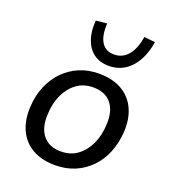

<svg xmlns="http://www.w3.org/2000/svg" viewBox="-138 -854 862 966"><g transform="rotate(20 293.0 -371.0)"><path d="M267 9Q195 9 145 -19.5Q95 -48 70.5 -101Q46 -154 50 -224Q53 -285 74 -335.5Q95 -386 131 -423Q167 -460 214.5 -480Q262 -500 319 -500Q391 -500 441 -471.5Q491 -443 515.5 -390.5Q540 -338 536 -267Q532 -206 511.5 -155.5Q491 -105 455 -68Q419 -31 371.5 -11Q324 9 267 9ZM270 -66Q322 -66 359 -93.5Q396 -121 417.5 -167.5Q439 -214 441 -273Q445 -345 412 -385Q379 -425 315 -425Q264 -425 227 -398Q190 -371 168.5 -324.5Q147 -278 145 -219Q141 -147 174 -106.5Q207 -66 270 -66ZM349 -553Q302 -553 269.5 -576.5Q237 -600 221.5 -643.5Q206 -687 211 -745L270 -751Q266 -686 287.5 -651Q309 -616 355 -616Q400 -616 429.5 -651Q459 -686 469 -751L528 -745Q519 -687 495 -643.5Q471 -600 434 -576.5Q397 -553 349 -553Z"/></g></svg>

Font: Nunito Sans 10pt Medium
Style: Italic
Weight: 500
Italic angle: -9°
Designer: Vernon Adams
Foundry: Vernon Adams
Version: Version 3.101;gftools[0.9.27]